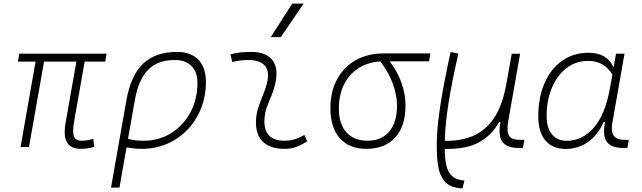

<svg xmlns="http://www.w3.org/2000/svg" viewBox="-20 -815 3556 1064"><path d="M425.8 9.8Q373.5 9.8 351.8 -25.6Q330.1 -61 343.8 -136.7L403.3 -473.6H224.1L140.6 0H93.8L177.2 -473.6H79.1L86.9 -517.6H570.8L563 -473.6H449.2L390.6 -141.6Q380.9 -85.9 389.4 -60.5Q397.9 -35.2 432.1 -35.2Q462.9 -35.2 496.6 -45.4L502 -1Q466.3 9.8 425.8 9.8Z M961.9 -527.3Q1037.6 -527.3 1079.3 -484.1Q1121.1 -440.9 1121.1 -361.3Q1121.1 -282.2 1094.2 -214.6Q1067.4 -147 1019.3 -96.7Q971.2 -46.4 906.5 -18.3Q841.8 9.8 765.6 9.8Q744.1 9.8 723.4 7.6Q702.6 5.4 681.2 2L642.1 224.6H595.2L680.7 -260.3Q705.1 -397.5 773.2 -462.4Q841.3 -527.3 961.9 -527.3ZM689.5 -46.4Q717.8 -35.2 776.4 -35.2Q861.3 -35.2 928.7 -77.4Q996.1 -119.6 1035.2 -192.4Q1074.2 -265.1 1074.2 -356.4Q1074.2 -416.5 1041 -449.5Q1007.8 -482.4 947.3 -482.4Q854.5 -482.4 800.8 -428.2Q747.1 -374 727.1 -259.3Z M1667 -66.9 1682.1 -31.2Q1655.3 -14.2 1625.7 -2.2Q1596.2 9.8 1557.6 9.8Q1475.1 9.8 1434.6 -31.7Q1394 -73.2 1398.9 -153.3Q1401.4 -189.9 1413.1 -224.4Q1424.8 -258.8 1438.5 -291.5Q1452.1 -324.2 1459.5 -355Q1475.6 -417.5 1448.5 -450Q1421.4 -482.4 1356.4 -482.4Q1310.1 -482.4 1267.1 -471.2L1256.8 -513.7Q1285.6 -522 1314.5 -524.7Q1343.3 -527.3 1372.1 -527.3Q1455.1 -527.3 1490.5 -480.7Q1525.9 -434.1 1503.9 -345.2Q1495.6 -310.5 1482.7 -280.5Q1469.7 -250.5 1459 -221.2Q1448.2 -191.9 1445.8 -157.7Q1437.5 -35.2 1557.1 -35.2Q1587.9 -35.2 1611.3 -42.5Q1634.8 -49.8 1667 -66.9ZM1480.5 -609.4 1599.6 -794.9H1662.6L1536.1 -609.4Z M2009.3 9.8Q1915 9.8 1863 -49.3Q1811 -108.4 1811 -215.8Q1811 -307.1 1847.7 -375.2Q1884.3 -443.4 1950.7 -481.2Q2017.1 -519 2106 -519H2365.2L2357.4 -475.1H2139.6Q2184.1 -416 2205.6 -354Q2227.1 -292 2227.1 -230.5Q2227.1 -115.7 2170.2 -53Q2113.3 9.8 2009.3 9.8ZM2087.4 -474.6Q2018.1 -470.2 1966.3 -436.8Q1914.6 -403.3 1886.2 -346.2Q1857.9 -289.1 1857.9 -213.9Q1857.9 -128.4 1899.4 -81.8Q1940.9 -35.2 2016.6 -35.2Q2094.7 -35.2 2137.5 -86.4Q2180.2 -137.7 2180.2 -230.5Q2180.2 -285.6 2157.7 -348.9Q2135.3 -412.1 2087.4 -474.6Z M2543 229 2535.2 228.5Q2473.6 224.6 2444.1 189.9Q2414.6 155.3 2406.5 95.7Q2398.4 36.1 2400.9 -42.5Q2403.3 -124 2421.9 -241.7Q2440.4 -359.4 2477.1 -527.3L2520 -518.1Q2483.4 -356.9 2465.3 -241.5Q2447.3 -126 2445.3 -42Q2445.3 -38.1 2445.3 -34.7H2452.6Q2533.7 -33.7 2600.3 -61.3Q2667 -88.9 2714.1 -155.5Q2761.2 -222.2 2783.7 -337.9L2787.1 -357.9Q2787.6 -358.9 2787.6 -359.9V-359.4L2815.9 -517.1H2862.3L2796.4 -143.1Q2786.6 -85.9 2801 -63Q2815.4 -40 2861.3 -40H2885.7L2877.4 4.9H2853.5Q2791 4.9 2765.1 -27.3Q2739.3 -59.6 2753.4 -138.7H2745.1Q2709.5 -69.8 2638.9 -28.8Q2568.4 12.2 2447.8 10.3H2444.8Q2444.8 57.6 2451.9 94.5Q2459 131.3 2478.8 154.3Q2498.5 177.2 2538.1 183.6L2553.7 186Z M3380.9 -444.3 3394 -517.6H3440.9L3373 -131.8Q3356.4 -40 3439.5 -40H3464.4L3456.5 4.9H3433.1Q3366.2 4.9 3342 -30.3Q3317.9 -65.4 3333.5 -139.6H3325.2Q3294.4 -67.9 3239.5 -28.8Q3184.6 10.3 3113.8 10.3Q3041.5 10.3 3002.2 -36.9Q2962.9 -84 2962.9 -169.4Q2962.9 -275.4 2997.8 -354.7Q3032.7 -434.1 3095.2 -478.3Q3157.7 -522.5 3241.7 -522.5Q3343.3 -522.5 3378.4 -444.3ZM3240.2 -477.5Q3170.9 -477.5 3119.1 -437.5Q3067.4 -397.5 3038.3 -328.4Q3009.3 -259.3 3009.3 -171.9Q3009.3 -106 3038.8 -70.3Q3068.4 -34.7 3121.1 -34.7Q3207 -34.7 3270.5 -107.2Q3334 -179.7 3359.9 -325.7L3373.5 -401.9Q3327.6 -477.5 3240.2 -477.5Z"/></svg>

Font: Cascadia Mono NF ExtraLight
Style: Italic
Weight: 200
Italic angle: -10°
Monospace: yes
Designer: Aaron Bell
Foundry: Saja Typeworks
Version: Version 2404.023; ttfautohint (v1.8.4)